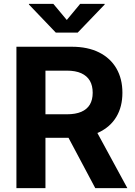

<svg xmlns="http://www.w3.org/2000/svg" viewBox="-20 -968 696 988"><path d="M64.5 0V-727.5H349.1Q431.6 -727.5 490 -698.2Q548.3 -668.9 579.1 -615.7Q609.9 -562.5 609.9 -490.7Q609.9 -418.5 578.6 -366.5Q547.4 -314.5 488 -286.6Q428.7 -258.8 345.2 -258.8H152.8V-379.9H324.2Q368.7 -379.9 398.2 -392.6Q427.7 -405.3 442.4 -429.9Q457 -454.6 457 -490.7Q457 -527.3 442.4 -552.5Q427.7 -577.6 398.2 -591.1Q368.7 -604.5 323.7 -604.5H213.9V0ZM470.2 0 294.4 -330.6H455.6L635.3 0ZM254.4 -948.2 323.7 -865.2 392.6 -948.2H518.6V-944.8L379.9 -800.3H267.1L128.9 -944.8V-948.2Z"/></svg>

Font: Inter 16pt
Style: Bold
Weight: 700
Version: Version 4.001;git-66647c0bb